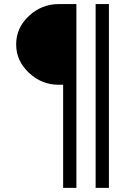

<svg xmlns="http://www.w3.org/2000/svg" viewBox="-20 -770 661 940"><path d="M289.1 -355H267.1Q184.1 -355 121.6 -413.6Q59.1 -472.2 59.1 -553Q59.1 -633.8 121.6 -691.9Q184.1 -750 267.1 -750H354V149.9H289.1ZM448.2 -750H513.2V149.9H448.2Z"/></svg>

Font: Oakes Grotesk
Style: SemiBold
Weight: 600
Designer: Samuel Oakes
Foundry: Samuel Oakes
Version: Version 1.0 | wf-rip DC20170320